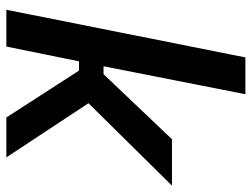

<svg xmlns="http://www.w3.org/2000/svg" viewBox="-114 -678 792 604"><g transform="rotate(90 282.0 -376.0)"><path d="M160.6 -752H276.4L188.5 -305.7H213.4L418 -521H564L304.7 -258.3L475.1 0H349.6L202.1 -228.5H172.9L126.5 0H10.7Z"/></g></svg>

Font: Reddit Sans Vanilla SemiBold
Style: Italic
Weight: 600
Italic angle: -11.25°
Designer: Stephen Hutchings
Version: Version 1.013